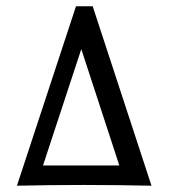

<svg xmlns="http://www.w3.org/2000/svg" viewBox="-20 -591 588 611"><path d="M33.9 0 221.8 -571H275L462.1 0Q354.8 -2.4 245.2 -2.4Q139.5 -2.4 33.9 0ZM116.9 -64.5H359.7L238.7 -434.7Z"/></svg>

Font: Playfair 5pt SemiExpanded Light
Style: Italic
Weight: 300
Width: 6
Italic angle: -15.6°
Designer: Claus Eggers Sørensen
Foundry: Claus Eggers Sørensen
Version: Version 2.203